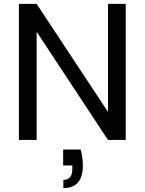

<svg xmlns="http://www.w3.org/2000/svg" viewBox="-20 -718 743 985"><path d="M625 0H534L168 -555V0H77V-698H168L534 -144V-698H625ZM394 49Q405 90 405 132Q405 247 305 247V205Q351 205 351 149V131H304V49Z"/></svg>

Font: Fz Poppins
Style: Regular
Weight: 400
Designer: Ninad Kale (Devanagari), Jonny Pinhorn (Latin)
Foundry: Indian Type Foundry
Version: Vit hóa bi Vntype.Com & FontZin.Com